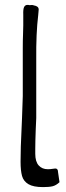

<svg xmlns="http://www.w3.org/2000/svg" viewBox="-20 -760 268 784"><path d="M64 -100 65 -162 70 -280 73 -368V-562Q73 -598 74 -618L75 -656V-699Q74 -723 78.5 -731.5Q83 -740 92 -740Q97 -740 100 -739H102Q104 -739 109 -739.5Q114 -740 118 -738Q138 -735 138 -721Q138 -718 136 -698Q127 -625 128 -516V-278L126 -233Q124 -181 124 -152V-132Q124 -100 138 -84.5Q152 -69 175 -69Q186 -69 194 -70.5Q202 -72 206 -72Q217 -72 217 -57L223 -16Q209 -3 195 0.5Q181 4 156 4Q116 4 96 -8Q76 -20 70 -41.5Q64 -63 64 -100Z"/></svg>

Font: Barriecito
Style: Regular
Weight: 400
Designer: Pablo Cosgaya & Sergio Jiménez
Foundry: Pablo Cosgaya & Sergio Jiménez
Version: Version 1.001